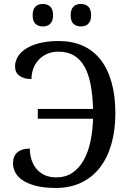

<svg xmlns="http://www.w3.org/2000/svg" viewBox="-20 -929 653 959"><path d="M258.8 9.8Q197.8 9.8 156.7 -1.5Q115.7 -12.7 90.8 -30.3Q65.9 -47.9 55.4 -69.6Q44.9 -91.3 44.9 -112.8Q44.9 -149.9 67.4 -168.5Q89.8 -187 128.9 -187Q128.9 -160.6 136.2 -135Q143.6 -109.4 159.4 -88.9Q175.3 -68.4 200.4 -55.7Q225.6 -43 261.2 -43Q306.6 -43 340.3 -65.2Q374 -87.4 396.7 -126.7Q419.4 -166 431.2 -219.7Q442.9 -273.4 444.8 -335.9H168.9V-384.8H444.8Q442.9 -453.6 432.6 -506.8Q422.4 -560.1 401.9 -596.4Q381.3 -632.8 349.4 -651.9Q317.4 -670.9 272 -670.9Q239.3 -670.9 214.1 -659.4Q189 -647.9 171.9 -628.9Q154.8 -609.9 146 -585.2Q137.2 -560.5 137.2 -534.2Q100.1 -534.2 77.6 -550.3Q55.2 -566.4 55.2 -597.2Q55.2 -622.1 68.6 -645Q82 -668 109.1 -685.5Q136.2 -703.1 177.2 -713.6Q218.3 -724.1 273.9 -724.1Q340.3 -724.1 392.8 -700.9Q445.3 -677.7 481.4 -632.1Q517.6 -586.4 536.9 -518.8Q556.2 -451.2 556.2 -362.8Q556.2 -278.3 536.4 -209.5Q516.6 -140.6 478.8 -91.8Q440.9 -43 385.5 -16.6Q330.1 9.8 258.8 9.8ZM143.1 -853Q143.1 -868.7 147 -879.4Q150.9 -890.1 157.7 -896.7Q164.6 -903.3 173.8 -906.2Q183.1 -909.2 193.8 -909.2Q204.6 -909.2 213.9 -906.2Q223.1 -903.3 230.2 -896.7Q237.3 -890.1 241.2 -879.4Q245.1 -868.7 245.1 -853Q245.1 -837.9 241.2 -827.1Q237.3 -816.4 230.2 -809.6Q223.1 -802.7 213.9 -799.8Q204.6 -796.9 193.8 -796.9Q171.9 -796.9 157.5 -809.6Q143.1 -822.3 143.1 -853ZM333 -853Q333 -868.7 336.9 -879.4Q340.8 -890.1 347.7 -896.7Q354.5 -903.3 363.8 -906.2Q373 -909.2 383.8 -909.2Q394.5 -909.2 403.8 -906.2Q413.1 -903.3 420.2 -896.7Q427.2 -890.1 431.2 -879.4Q435.1 -868.7 435.1 -853Q435.1 -837.9 431.2 -827.1Q427.2 -816.4 420.2 -809.6Q413.1 -802.7 403.8 -799.8Q394.5 -796.9 383.8 -796.9Q361.8 -796.9 347.4 -809.6Q333 -822.3 333 -853Z"/></svg>

Font: Droid Serif
Style: Regular
Weight: 400
Designer: Monotype Design team
Foundry: Monotype Imaging Inc.
Version: Version 1.03